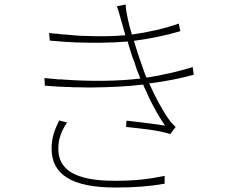

<svg xmlns="http://www.w3.org/2000/svg" viewBox="-20 -801 1040 856"><path d="M763 -235C752 -245 740 -258 732 -270C698 -319 672 -370 649 -421L645 -429C725 -439 796 -454 844 -468L839 -502C793 -487 713 -467 633 -455C622 -480 615 -504 606 -529C597 -554 587 -585 577 -619C646 -628 725 -644 784 -662L777 -696C716 -674 640 -657 568 -647C554 -694 542 -744 540 -781L501 -773C508 -755 515 -729 521 -707C526 -688 532 -667 539 -644C485 -639 422 -638 356 -641H345C325 -642 304 -644 283 -646L273 -647C262 -647 251 -648 241 -650L230 -651C229 -651 227 -651 225 -651L214 -652C209 -653 204 -654 199 -654L202 -620C214 -619 227 -618 239 -617L250 -616C258 -615 267 -615 276 -614H287C288 -614 290 -614 292 -613H302L313 -612C398 -609 480 -610 549 -616C559 -585 567 -551 581 -519C587 -497 596 -474 606 -451C511 -439 382 -437 253 -447H242C221 -449 199 -451 178 -453L180 -419C214 -416 248 -414 282 -413H293L303 -412C305 -412 307 -412 309 -412H319C337 -412 354 -411 372 -411H382H393C475 -412 553 -416 618 -424C619 -423 620 -421 620 -420L624 -410C631 -397 637 -383 643 -369L647 -360C668 -318 690 -278 716 -241C690 -245 640 -252 589 -258L578 -259C566 -261 555 -262 544 -263L542 -235C605 -228 682 -222 739 -203L763 -235ZM714 18V-17C641 -2 583 5 491 5C310 5 240 -47 240 -138C240 -184 255 -219 279 -255L244 -264C223 -222 210 -187 210 -138C210 -23 301 35 493 35C581 35 645 30 714 18Z"/></svg>

Font: Glow Sans SC Normal ExtraLight
Style: Regular
Weight: 200
Designer: Ryoko NISHIZUKA (kana, bopomofo & ideographs); Paul D. Hunt (Latin, Greek & Cyrillic); Sandoll Communications, Soo-young
Version: Version 0.93